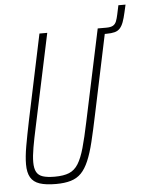

<svg xmlns="http://www.w3.org/2000/svg" viewBox="-55 -830 668 883"><g transform="rotate(-5 279.0 -389.0)"><path d="M415 -660 421 -688H460Q481 -688 491.5 -694Q502 -700 507 -712.5Q512 -725 516 -744L525 -786H558L550 -751Q544 -724 537.5 -706.5Q531 -689 521.5 -678.5Q512 -668 497 -664Q482 -660 459 -660ZM168 8Q121 8 92.5 -1.5Q64 -11 51 -33.5Q38 -56 38 -94Q38 -129 46.5 -177.5Q55 -226 69 -294L152 -688H188L98 -264Q86 -209 79 -169Q72 -129 72 -101Q72 -72 81 -55.5Q90 -39 110.5 -32.5Q131 -26 165 -26Q206 -26 231.5 -36.5Q257 -47 273.5 -73.5Q290 -100 303 -146Q316 -192 331 -264L421 -688H457L374 -294Q359 -222 346.5 -170.5Q334 -119 319 -84Q304 -49 284.5 -29Q265 -9 236.5 -0.5Q208 8 168 8Z"/></g></svg>

Font: Saira Condensed Thin
Style: Italic
Weight: 250
Width: 3
Italic angle: -12°
Designer: Hector Gatti with collaboration of the Omnibus-Type team
Foundry: Omnibus-Type
Version: Version 1.101